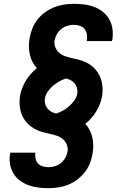

<svg xmlns="http://www.w3.org/2000/svg" viewBox="-20 -843 640 1006"><path d="M234 143Q206 143 179.5 139.5Q153 136 128.5 127Q104 118 83.5 102.5Q63 87 50 65Q37 43 32.5 16.5Q28 -10 33 -37Q33 -39 33.5 -40.5Q34 -42 34 -43H166Q166 -43 166 -42.5Q166 -42 165 -41Q163 -26 166.5 -11Q170 4 179.5 14Q189 24 203.5 28.5Q218 33 234 33Q250 33 267.5 28Q285 23 299 11.5Q313 0 322 -16Q331 -32 334 -49Q337 -68 330 -85Q323 -102 310 -113.5Q297 -125 280 -131Q263 -137 245 -141Q227 -145 209 -149.5Q191 -154 175 -161Q159 -168 144.5 -178.5Q130 -189 118.5 -202.5Q107 -216 99 -232Q91 -248 87 -265.5Q83 -283 82.5 -301.5Q82 -320 85 -340Q88 -360 96 -380.5Q104 -401 115 -419.5Q126 -438 141 -455Q156 -472 173 -486Q160 -500 150.5 -518Q141 -536 136.5 -556.5Q132 -577 131.5 -598.5Q131 -620 135 -641Q139 -667 149 -692.5Q159 -718 176 -740Q193 -762 216 -778.5Q239 -795 264 -805Q289 -815 315.5 -819Q342 -823 367 -823Q395 -823 422 -819.5Q449 -816 474 -806.5Q499 -797 519 -781Q539 -765 552 -742.5Q565 -720 569 -693Q573 -666 569 -638Q568 -636 567.5 -633Q567 -630 567 -628H435Q435 -629 435 -630Q435 -631 435 -632Q438 -648 435 -664Q432 -680 422.5 -691.5Q413 -703 398 -708Q383 -713 367 -713Q350 -713 333 -708Q316 -703 301.5 -691.5Q287 -680 278 -664Q269 -648 266 -631Q263 -612 270 -595Q277 -578 290 -566.5Q303 -555 320 -549Q337 -543 355 -539Q373 -535 391 -530.5Q409 -526 425 -519Q441 -512 455.5 -501.5Q470 -491 481.5 -477.5Q493 -464 501 -448Q509 -432 513 -414.5Q517 -397 517.5 -378Q518 -359 515 -340Q512 -320 504 -299.5Q496 -279 485 -260.5Q474 -242 459 -225Q444 -208 427 -194Q440 -180 449.5 -162Q459 -144 463.5 -123.5Q468 -103 468.5 -81.5Q469 -60 465 -39Q461 -13 451 12.5Q441 38 424 59.5Q407 81 384.5 98Q362 115 337 125Q312 135 285.5 139Q259 143 234 143ZM274 -248Q293 -254 310.5 -264Q328 -274 343.5 -287.5Q359 -301 370.5 -318Q382 -335 385 -354Q387 -368 383.5 -381.5Q380 -395 371.5 -405.5Q363 -416 351 -422.5Q339 -429 326 -432Q307 -426 289.5 -416Q272 -406 256.5 -392.5Q241 -379 229.5 -362Q218 -345 215 -326Q213 -312 216.5 -298.5Q220 -285 228.5 -274.5Q237 -264 249 -257.5Q261 -251 274 -248Z"/></svg>

Font: Iosevka Slab XBdExObl
Style: Regular
Weight: 800
Width: 7
Italic angle: -9°
Monospace: yes
Designer: Belleve Invis
Foundry: Belleve Invis
Version: Version 11.1.0; ttfautohint (v1.8.3)